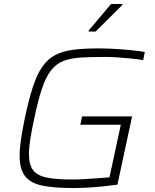

<svg xmlns="http://www.w3.org/2000/svg" viewBox="-20 -940 781 968"><path d="M347 8Q256 8 196.5 -3.5Q137 -15 108 -50Q79 -85 79 -155Q79 -191 86 -238Q93 -285 105 -344Q125 -438 145.5 -501Q166 -564 193 -603Q220 -642 257.5 -662Q295 -682 348.5 -689Q402 -696 476 -696Q515 -696 558 -693.5Q601 -691 641.5 -687Q682 -683 710 -678L702 -637Q671 -642 636 -645.5Q601 -649 568.5 -651Q536 -653 513 -653Q441 -653 388.5 -650Q336 -647 299.5 -632.5Q263 -618 237.5 -585.5Q212 -553 192 -494.5Q172 -436 153 -344Q140 -285 133 -240.5Q126 -196 126 -162Q126 -109 147.5 -81.5Q169 -54 217 -44.5Q265 -35 346 -35Q371 -35 405 -37Q439 -39 473.5 -41.5Q508 -44 532 -46L589 -311H385L394 -353H646L572 -9Q536 -4 496 0Q456 4 418 6Q380 8 347 8ZM427 -781V-786L540 -920H597V-915L462 -781Z"/></svg>

Font: Saira SemiExpanded ExtraLight
Style: Italic
Weight: 250
Width: 6
Italic angle: -12°
Designer: Hector Gatti with collaboration of the Omnibus-Type team
Foundry: Omnibus-Type
Version: Version 1.101